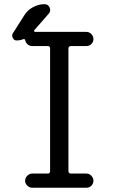

<svg xmlns="http://www.w3.org/2000/svg" viewBox="-20 -880 540 900"><path d="M188.5 -860.4Q206.1 -860.4 212.9 -844.2Q219.7 -828.1 208 -815.4L140.6 -738.3Q138.7 -736.3 140.1 -733.4Q141.6 -730.5 144.5 -730.5H384.8Q398.4 -730.5 408.2 -720.2Q418 -710 418 -696.8Q418 -683.6 408.7 -673.8Q399.4 -664.1 384.8 -664.1H311.5Q307.6 -664.1 304.2 -661.1Q300.8 -658.2 300.8 -653.3V-77.1Q300.8 -72.3 304.2 -69.3Q307.6 -66.4 311.5 -66.4H384.8Q398.4 -66.4 408.2 -56.2Q418 -45.9 418 -32.7Q418 -19.5 408.7 -9.8Q399.4 0 384.8 0H130.9Q118.2 0 107.9 -9.8Q97.7 -19.5 97.7 -32.7Q97.7 -45.9 107.9 -56.2Q118.2 -66.4 130.9 -66.4H204.1Q209 -66.4 211.9 -69.3Q214.8 -72.3 214.8 -77.1V-653.3Q214.8 -658.2 211.9 -661.1Q209 -664.1 204.1 -664.1H130.9Q120.1 -664.1 110.8 -670.9Q101.6 -677.7 98.6 -689.5Q96.7 -699.2 88.9 -696.3Q74.2 -690.4 57.6 -690.4Q45.9 -690.4 40 -702.1Q34.2 -713.9 40 -723.6L94.7 -809.6Q109.4 -833 135.3 -846.7Q161.1 -860.4 188.5 -860.4Z"/></svg>

Font: Rounded-X Mgen+ 1mn regular
Style: Regular
Weight: 400
Designer: [Source Han Sans]
Ryoko NISHIZUKA  (kana & ideographs); Paul D. Hunt (Latin, Greek & Cyrillic); Wenlong ZHANG  (bopomofo
Version: Version 1.059.20150602